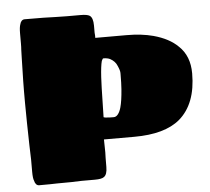

<svg xmlns="http://www.w3.org/2000/svg" viewBox="-52 -779 933 855"><g transform="rotate(-5 414.0 -352.0)"><path d="M68 -3Q63 -14 63 -43V-98Q61 -147 59 -261L58 -353V-404Q58 -442 60 -512L61 -554L62 -589Q63 -599 63 -618V-663Q63 -690 68 -703Q70 -712 75.5 -717.5Q81 -723 89 -723Q189 -723 225 -721Q260 -721 278 -720H338Q368 -720 379 -713Q394 -703 394 -668V-649V-636Q394 -628 395 -624V-613H534Q602 -613 654 -599Q724 -580 763 -541Q811 -496 811 -418Q811 -282 734 -216Q666 -159 530 -159H394L395 -101Q394 -84 394 -36Q394 -2 379 8Q369 16 338 16H278Q243 18 168 18Q146 19 89 19Q81 19 75.5 13Q70 7 68 -3ZM479 -294Q487 -322 491 -375Q493 -403 493 -439V-448Q493 -459 483 -481Q475 -501 453 -513Q441 -519 423 -519Q420 -519 418 -514Q416 -509 415 -508Q409 -486 406 -436Q404 -404 404 -388L403 -345Q403 -320 401 -258Q401 -258 403 -257Q405 -256 408 -256Q409 -255 420 -255Q426 -254 446 -254Q457 -254 465.5 -265Q474 -276 479 -294Z"/></g></svg>

Font: Sigmar One
Style: Regular
Weight: 400
Designer: Vernon Adams
Foundry: Vernon Adams
Version: Version 2.000